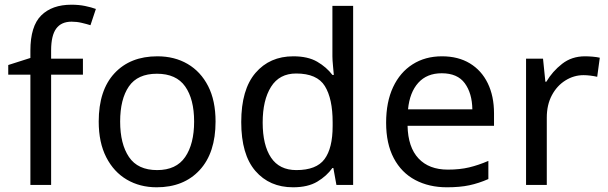

<svg xmlns="http://www.w3.org/2000/svg" viewBox="-20 -785 2581 815"><path d="M332 -468H197V0H109V-468H15V-509L109 -539V-570Q109 -674 155 -719.5Q201 -765 283 -765Q315 -765 341.5 -759.5Q368 -754 387 -747L364 -678Q348 -683 327 -688Q306 -693 284 -693Q240 -693 218.5 -663.5Q197 -634 197 -571V-536H332Z M895 -269Q895 -136 827.5 -63Q760 10 645 10Q574 10 518.5 -22.5Q463 -55 431 -117.5Q399 -180 399 -269Q399 -402 466 -474Q533 -546 648 -546Q721 -546 776.5 -513.5Q832 -481 863.5 -419.5Q895 -358 895 -269ZM490 -269Q490 -174 527.5 -118.5Q565 -63 647 -63Q728 -63 766 -118.5Q804 -174 804 -269Q804 -364 766 -418Q728 -472 646 -472Q564 -472 527 -418Q490 -364 490 -269Z M1224 10Q1124 10 1064 -59.5Q1004 -129 1004 -267Q1004 -405 1064.5 -475.5Q1125 -546 1225 -546Q1287 -546 1326.5 -523Q1366 -500 1391 -467H1397Q1396 -480 1393.5 -505.5Q1391 -531 1391 -546V-760H1479V0H1408L1395 -72H1391Q1367 -38 1327 -14Q1287 10 1224 10ZM1238 -63Q1323 -63 1357.5 -109.5Q1392 -156 1392 -250V-266Q1392 -366 1359 -419.5Q1326 -473 1237 -473Q1166 -473 1130.5 -416.5Q1095 -360 1095 -265Q1095 -169 1130.5 -116Q1166 -63 1238 -63Z M1856 -546Q1925 -546 1974.5 -516Q2024 -486 2050.5 -431.5Q2077 -377 2077 -304V-251H1710Q1712 -160 1756.5 -112.5Q1801 -65 1881 -65Q1932 -65 1971.5 -74.5Q2011 -84 2053 -102V-25Q2012 -7 1972 1.5Q1932 10 1877 10Q1801 10 1742.5 -21Q1684 -52 1651.5 -113.5Q1619 -175 1619 -264Q1619 -352 1648.5 -415Q1678 -478 1731.5 -512Q1785 -546 1856 -546ZM1855 -474Q1792 -474 1755.5 -433.5Q1719 -393 1712 -321H1985Q1984 -389 1953 -431.5Q1922 -474 1855 -474Z M2463 -546Q2478 -546 2495.5 -544.5Q2513 -543 2526 -540L2515 -459Q2502 -462 2486.5 -464Q2471 -466 2457 -466Q2416 -466 2380 -443.5Q2344 -421 2322.5 -380.5Q2301 -340 2301 -286V0H2213V-536H2285L2295 -438H2299Q2325 -482 2366 -514Q2407 -546 2463 -546Z"/></svg>

Font: Noto Sans Lepcha
Style: Regular
Weight: 400
Designer: Monotype Design Team
Foundry: Monotype Imaging Inc.
Version: Version 2.006; ttfautohint (v1.8.4.7-5d5b)